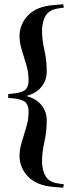

<svg xmlns="http://www.w3.org/2000/svg" viewBox="-20 -765 337 900"><path d="M18.5 -306V-324L46.5 -327Q87.5 -332 100.8 -346.2Q114 -360.5 114 -388.5Q114 -425.5 103.2 -461.5Q92.5 -497.5 82 -531.2Q71.5 -565 71.5 -595Q71.5 -651 111.2 -692.8Q151 -734.5 229 -741L276 -745L279.5 -729.5L250.5 -725Q209.5 -718.5 193.2 -690Q177 -661.5 177 -621Q177 -578.5 188 -531.2Q199 -484 199 -429.5Q199 -388 174 -357.5Q149 -327 103 -315Q149 -303 174 -272.8Q199 -242.5 199 -201Q199 -146 188 -98.8Q177 -51.5 177 -9Q177 31 193.2 59.8Q209.5 88.5 250.5 94.5L279.5 99L276 115L229 111Q151 104.5 111.2 62.5Q71.5 20.5 71.5 -35Q71.5 -65 82 -99Q92.5 -133 103.2 -169Q114 -205 114 -241.5Q114 -269.5 100.8 -284Q87.5 -298.5 46.5 -303.5Z"/></svg>

Font: Newsreader 72pt
Style: Bold
Weight: 700
Designer: Hugues Gentile
Foundry: Production Type
Version: Version 1.003; ttfautohint (v1.8.3)